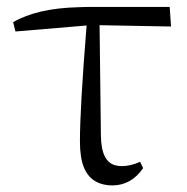

<svg xmlns="http://www.w3.org/2000/svg" viewBox="-20 -531 548 564"><path d="M272.5 -457 276.4 -132.8Q277.3 -53.7 321.3 -44.9Q329.1 -43 337.9 -43Q363.3 -43 391.6 -55.7L400.4 -37.1Q366.2 12.7 311.5 13.7Q230.5 13.7 217.8 -72.3Q214.8 -91.8 214.8 -115.2Q214.8 -213.9 234.4 -456.1L25.4 -438.5L18.6 -465.8Q88.9 -506.8 210 -509.8Q229.5 -510.7 250 -510.7H478.5L482.4 -453.1Z"/></svg>

Font: GenYoMin JP Light
Style: Regular
Weight: 300
Version: Version 1.001;PS 1;hotconv 16.6.51;makeotf.lib2.5.65220 DEVE